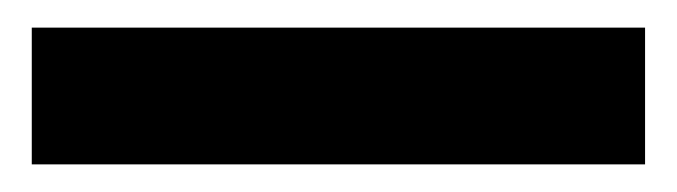

<svg xmlns="http://www.w3.org/2000/svg" viewBox="-20 22 490 139"><path d="M3 141V42H447V141Z"/></svg>

Font: TikTok Sans 24pt
Style: Bold
Weight: 700
Version: Version 4.000